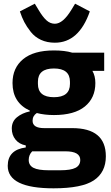

<svg xmlns="http://www.w3.org/2000/svg" viewBox="-20 -811 602 1043"><path d="M278 -579Q236 -579 202.5 -594.5Q169 -610 147 -638Q125 -666 112 -691Q99 -716 88 -749L169 -791L189 -758Q212 -719 232.5 -700.5Q253 -682 278 -682Q322 -682 368 -758L388 -791L468 -749Q409 -579 278 -579ZM555 38Q555 125 490 168.5Q425 212 271 212Q22 212 22 90Q22 3 120 -10V-21Q84 -28 64 -53Q44 -78 44 -113Q44 -151 72 -174Q100 -197 142 -206V-210Q48 -253 48 -360Q48 -442 105.5 -489.5Q163 -537 273 -537Q332 -537 372 -525H546V-426H482Q498 -398 498 -360Q498 -279 441 -232.5Q384 -186 273 -186Q222 -186 180 -197Q157 -182 157 -155Q157 -115 220 -115H372Q555 -115 555 38ZM360 -355V-367Q360 -439 273 -439Q186 -439 186 -367V-355Q186 -283 273 -283Q360 -283 360 -355ZM416 58Q416 11 335 11H155Q136 30 136 58Q136 87 161.5 100.5Q187 114 246 114H306Q365 114 390.5 100.5Q416 87 416 58Z"/></svg>

Font: Aneliza
Style: Bold
Weight: 700
Designer: Mike Abbink, Paul van der Laan, Pieter van Rosmalen
Foundry: Bold Monday
Version: Version 3.0